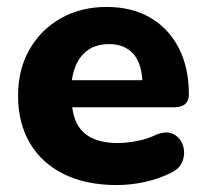

<svg xmlns="http://www.w3.org/2000/svg" viewBox="-20 -522 591 553"><path d="M316 11Q228 11 164 -20.5Q100 -52 66 -110Q32 -168 32 -246Q32 -322 65 -379.5Q98 -437 155.5 -469.5Q213 -502 287 -502Q360 -502 413 -471Q466 -440 495 -383.5Q524 -327 524 -250Q524 -213 481 -213H188Q195 -159 228 -134.5Q261 -110 320 -110Q343 -110 373 -115.5Q403 -121 430 -134Q460 -146 480 -135.5Q500 -125 507 -103Q514 -81 506 -58.5Q498 -36 472 -24Q438 -7 397.5 2Q357 11 316 11ZM187 -291H390Q387 -343 362 -369Q337 -395 294 -395Q249 -395 221.5 -368Q194 -341 187 -291Z"/></svg>

Font: Chiron GoRound TC EB
Style: Regular
Weight: 700
Designer: Ryoko NISHIZUKA 西塚涼子 (kana, bopomofo & ideographs); Paul D. Hunt (Latin, Greek & Cyrillic); Sandoll Communications 산돌커뮤니
Foundry: Adobe
Version: Version 1.000;hotconv 1.1.1;makeotfexe 2.6.0